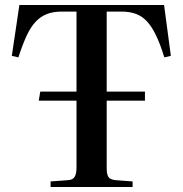

<svg xmlns="http://www.w3.org/2000/svg" viewBox="-20 -743 727 763"><path d="M181 0V-22L250 -27Q269 -28 276.5 -40Q284 -52 284 -78V-343H134L140 -379H284V-697H226Q192 -697 167 -687.5Q142 -678 122 -657Q102 -636 86 -601.5Q70 -567 53 -515L27 -521L57 -723H632L659 -521L633 -515Q617 -567 600.5 -601.5Q584 -636 565 -657Q546 -678 521 -687.5Q496 -697 462 -697H404V-379H556V-343H404V-74Q404 -49 411.5 -39Q419 -29 440 -27L507 -22V0Z"/></svg>

Font: Literata 60pt Medium
Style: Regular
Weight: 500
Designer: Latin by Veronika Burian and Jose Scaglione. Greek by Irene Vlachou. Cyrillic by Vera Evstafieva.
Foundry: TypeTogether
Version: Version 3.103;gftools[0.9.29]